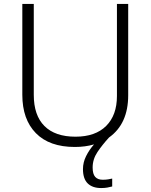

<svg xmlns="http://www.w3.org/2000/svg" viewBox="-20 -734 762 972"><path d="M449 114Q449 147 462 161.5Q475 176 500 176Q515 176 527.5 174Q540 172 548 170V210Q537 213 523.5 215.5Q510 218 492 218Q448 218 424 194.5Q400 171 400 122Q400 88 416 56Q432 24 456 -3Q412 10 359 10Q230 10 161.5 -60Q93 -130 93 -254V-714H151V-254Q151 -150 205 -96Q259 -42 362 -42Q463 -42 517.5 -96.5Q572 -151 572 -248V-714H629V-252Q629 -107 532 -38Q498 -1 473.5 35.5Q449 72 449 114Z"/></svg>

Font: Noto Sans Sinhala Light
Style: Regular
Weight: 300
Designer: Jelle Bosma - Monotype Design Team
Foundry: Monotype Imaging Inc.
Version: Version 2.006; ttfautohint (v1.8.4.7-5d5b)